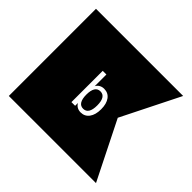

<svg xmlns="http://www.w3.org/2000/svg" viewBox="-196 -1075 1369 1369"><g transform="rotate(45 488.5 -390.5)"><path d="M542.5 -349.1Q542.5 -305.7 528.8 -283.4Q515.1 -261.2 487.8 -261.2Q460.4 -261.2 446.5 -283.7Q432.6 -306.2 432.6 -349.1Q432.6 -392.1 446.5 -414.3Q460.4 -436.5 487.8 -436.5Q515.1 -436.5 528.8 -414.3Q542.5 -392.1 542.5 -349.1ZM432.6 -433.6V-551.3H395.5V-235.8H432.6V-264.2Q441.9 -247.6 457.5 -238.8Q473.1 -230 493.7 -230Q534.2 -230 557.9 -262Q581.5 -293.9 581.5 -349.6Q581.5 -405.3 558.1 -436.8Q534.7 -468.3 493.7 -468.3Q473.1 -468.3 457.3 -459.2Q441.4 -450.2 432.6 -433.6ZM927.7 -830.1 708 -390.6 927.7 48.8H48.8V-830.1Z"/></g></svg>

Font: BabelStone Maritime
Style: Regular
Weight: 400
Designer: Andrew West
Foundry: BabelStone
Version: Version 0.001;February 23, 2018